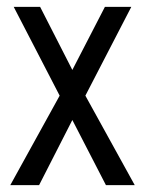

<svg xmlns="http://www.w3.org/2000/svg" viewBox="-20 -540 418 560"><path d="M363 -520 229 -261 373 0H289L191 -190L94 0H10L154 -261L20 -520H97L191 -336L286 -520Z"/></svg>

Font: Homenaje
Style: Regular
Weight: 400
Version: Version 1.002